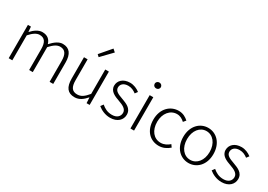

<svg xmlns="http://www.w3.org/2000/svg" viewBox="9 -1743 3709 2658"><g transform="rotate(30 1863.5 -414.0)"><path d="M100 0H158V-399C214 -463 265 -495 312 -495C391 -495 427 -444 427 -333V0H485V-399C542 -463 591 -495 639 -495C717 -495 754 -444 754 -333V0H812V-341C812 -478 759 -547 652 -547C590 -547 532 -504 472 -439C453 -504 410 -547 325 -547C265 -547 205 -505 157 -452H155L148 -533H100Z M1157 13C1231 13 1285 -28 1337 -88H1340L1345 0H1394V-533H1336V-143C1276 -71 1232 -39 1170 -39C1088 -39 1054 -90 1054 -199V-533H996V-192C996 -55 1046 13 1157 13ZM1171 -635 1333 -803 1290 -841 1139 -665Z M1725 13C1843 13 1908 -57 1908 -139C1908 -242 1818 -271 1736 -302C1674 -325 1612 -347 1612 -406C1612 -454 1648 -498 1727 -498C1779 -498 1818 -477 1854 -450L1884 -490C1844 -522 1787 -547 1729 -547C1617 -547 1554 -481 1554 -403C1554 -311 1642 -278 1721 -250C1783 -228 1850 -199 1850 -136C1850 -81 1809 -35 1728 -35C1655 -35 1606 -63 1560 -102L1529 -60C1577 -20 1647 13 1725 13Z M2046 0H2104V-533H2046ZM2076 -658C2102 -658 2125 -677 2125 -704C2125 -734 2102 -752 2076 -752C2049 -752 2027 -734 2027 -704C2027 -677 2049 -658 2076 -658Z M2503 13C2570 13 2627 -16 2673 -56L2645 -96C2609 -64 2561 -37 2506 -37C2394 -37 2320 -130 2320 -266C2320 -402 2401 -496 2507 -496C2557 -496 2596 -473 2629 -442L2662 -482C2625 -515 2577 -547 2506 -547C2374 -547 2259 -444 2259 -266C2259 -89 2364 13 2503 13Z M2978 13C3107 13 3219 -89 3219 -266C3219 -444 3107 -547 2978 -547C2849 -547 2737 -444 2737 -266C2737 -89 2849 13 2978 13ZM2978 -37C2874 -37 2798 -130 2798 -266C2798 -402 2874 -496 2978 -496C3082 -496 3159 -402 3159 -266C3159 -130 3082 -37 2978 -37Z M3506 13C3624 13 3689 -57 3689 -139C3689 -242 3599 -271 3517 -302C3455 -325 3393 -347 3393 -406C3393 -454 3429 -498 3508 -498C3560 -498 3599 -477 3635 -450L3665 -490C3625 -522 3568 -547 3510 -547C3398 -547 3335 -481 3335 -403C3335 -311 3423 -278 3502 -250C3564 -228 3631 -199 3631 -136C3631 -81 3590 -35 3509 -35C3436 -35 3387 -63 3341 -102L3310 -60C3358 -20 3428 13 3506 13Z"/></g></svg>

Font: Noto Sans Japanese Light
Style: Regular
Weight: 300
Designer: Ryoko NISHIZUKA (kana & ideographs); Paul D. Hunt (Latin, Greek & Cyrillic); Wenlong ZHANG (bopomofo); Sandoll Communica
Foundry: Adobe Systems Incorporated
Version: Version 1.000;PS 1;hotconv 1.0.78;makeotf.lib2.5.61930